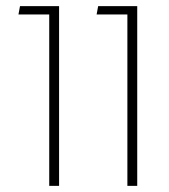

<svg xmlns="http://www.w3.org/2000/svg" viewBox="-20 -604 548 624"><path d="M394 0V-584H426V0ZM294 -557 299 -584H414V-557ZM140 0V-584H172V0ZM40 -557 45 -584H160V-557Z"/></svg>

Font: Noto Sans Hebrew Light
Style: Regular
Weight: 100
Version: Version 3.000